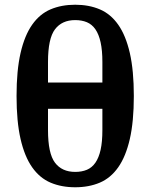

<svg xmlns="http://www.w3.org/2000/svg" viewBox="-20 -780 636 812"><path d="M298 12Q240 12 194 -7.5Q148 -27 116 -72.5Q84 -118 67 -192Q50 -266 50 -374Q50 -482 67 -556Q84 -630 116 -675.5Q148 -721 194 -740.5Q240 -760 298 -760Q356 -760 402 -740.5Q448 -721 480 -675.5Q512 -630 529 -556Q546 -482 546 -374Q546 -266 529 -192Q512 -118 480 -72.5Q448 -27 402 -7.5Q356 12 298 12ZM298 -53Q326 -53 347.5 -62Q369 -71 383.5 -92Q398 -113 405.5 -146.5Q413 -180 413 -230V-320H183V-230Q183 -131 212.5 -92Q242 -53 298 -53ZM183 -431H413V-518Q413 -567 405.5 -601Q398 -635 383.5 -656Q369 -677 347.5 -686Q326 -695 298 -695Q242 -695 212.5 -656Q183 -617 183 -518Z"/></svg>

Font: IBM Plex Serif SmBld
Style: Regular
Weight: 600
Designer: Mike Abbink, Paul van der Laan, Pieter van Rosmalen
Foundry: Bold Monday
Version: Version 3.001